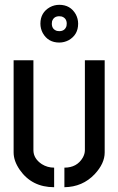

<svg xmlns="http://www.w3.org/2000/svg" viewBox="-20 -780 496 805"><path d="M149.4 -680.7Q149.4 -727.5 189.5 -750Q208 -759.8 228.5 -759.8Q275.4 -759.8 297.9 -719.7Q307.6 -701.2 307.6 -680.7Q307.6 -633.8 267.6 -611.3Q249 -601.6 228.5 -601.6Q181.6 -601.6 159.2 -641.6Q149.4 -660.2 149.4 -680.7ZM197.3 -680.7Q197.3 -657.2 218.8 -650.4Q224.6 -649.4 228.5 -649.4Q252 -649.4 258.8 -670.9Q259.8 -676.8 259.8 -680.7Q259.8 -704.1 238.3 -710.9Q232.4 -711.9 228.5 -711.9Q205.1 -711.9 198.2 -690.4Q197.3 -684.6 197.3 -680.7ZM37.1 -140.6V-527.3H120.1V-150.4Q120.1 -115.2 155.3 -91.8Q178.7 -77.1 207 -77.1V4.9Q113.3 4.9 62.5 -68.4Q37.1 -105.5 37.1 -140.6ZM250 4.9V-77.1Q302.7 -77.1 327.1 -119.1Q335.9 -134.8 335.9 -150.4V-527.3H418.9V-140.6Q418.9 -94.7 377 -49.8Q326.2 3.9 250 4.9Z"/></svg>

Font: Post No Bills Colombo SemiBold
Style: Regular
Weight: 600
Designer: Kosala Senevirathne, Siva Puranthara, Lasantha Premarathna, Tharique Azeez
Foundry: Mooniak
Version: Version 1.220 ; ttfautohint (v1.6)